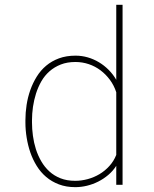

<svg xmlns="http://www.w3.org/2000/svg" viewBox="-20 -770 640 800"><path d="M85.9 -269.5Q85.9 -300.8 90.8 -332.8Q95.7 -364.7 106.2 -394.5Q116.7 -424.3 133.1 -450.7Q149.4 -477.1 172.4 -496.3Q195.3 -515.6 225.8 -526.9Q256.3 -538.1 294.9 -538.1Q320.8 -538.1 345.5 -531Q370.1 -523.9 392.1 -510.7Q414.1 -497.6 432.6 -479Q451.2 -460.4 464.4 -437.5V-750H490.7V0H464.4V-79.1Q450.7 -57.6 431.4 -41.3Q412.1 -24.9 389.4 -13.4Q366.7 -2 342.3 3.9Q317.9 9.8 293.9 9.8Q255.9 9.8 225.6 -1.7Q195.3 -13.2 172.4 -32.7Q149.4 -52.2 133.1 -78.6Q116.7 -105 106.4 -134.8Q96.2 -164.6 91.1 -196.5Q85.9 -228.5 85.9 -259.3ZM113.3 -259.3Q113.3 -232.4 117.2 -203.9Q121.1 -175.3 129.6 -148.4Q138.2 -121.6 152.1 -97.7Q166 -73.7 185.8 -55.7Q205.6 -37.6 232.2 -27.1Q258.8 -16.6 293.5 -16.6Q319.3 -16.6 345.5 -23.7Q371.6 -30.8 394.5 -44.4Q417.5 -58.1 435.8 -78.4Q454.1 -98.6 464.4 -124.5V-385.7Q455.1 -414.1 438 -437.3Q420.9 -460.4 398.7 -477.1Q376.5 -493.7 349.9 -502.7Q323.2 -511.7 294.4 -511.7Q259.8 -511.7 233.2 -501.2Q206.5 -490.7 186.3 -472.9Q166 -455.1 152.3 -431.2Q138.7 -407.2 130.1 -380.4Q121.6 -353.5 117.4 -325Q113.3 -296.4 113.3 -269.5Z"/></svg>

Font: TypoPRO Roboto Mono
Style: Regular
Weight: 250
Designer: Google
Version: Version 2.000986; 2015; ttfautohint (v1.3)